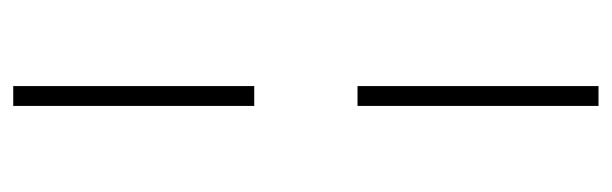

<svg xmlns="http://www.w3.org/2000/svg" viewBox="-337 -485 924 290"><g transform="rotate(-90 125.0 -340.0)"><path d="M140 -782V-418H110V-782ZM140 -262V102H110V-262Z"/></g></svg>

Font: Chonburi
Style: Regular
Weight: 400
Designer: Thanarat Vachiruckul and Stawix Ruecha
Foundry: Cadson Demak & Katatrad
Version: Version 1.000